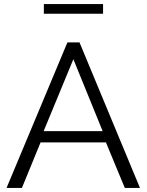

<svg xmlns="http://www.w3.org/2000/svg" viewBox="-20 -917 716 937"><path d="M12 0 309 -710H368L663 0H589L497 -222H178L87 0ZM193 -277H481L338 -628ZM483 -850H194V-897H483Z"/></svg>

Font: Raleway
Style: Regular
Weight: 400
Designer: Matt McInerney, Pablo Impallari, Rodrigo Fuenzalida
Foundry: Matt McInerney, Pablo Impallari, Rodrigo Fuenzalida
Version: Version 1.000;PS 001.001;hotconv 1.0.56; ttfautohint (v1.5)